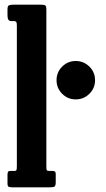

<svg xmlns="http://www.w3.org/2000/svg" viewBox="-20 -800 452 820"><path d="M40 -710H27Q12 -710 12 -734.5V-760Q12 -774 17.8 -777Q23.5 -780 37 -780H153Q168.5 -780 173.2 -777Q178 -774 178 -758V-93Q178 -78.5 179.2 -74.2Q180.5 -70 191.5 -70H203.5Q211.5 -70 214.8 -67.2Q218 -64.5 218 -56V-22Q218 -6.5 212.8 -3.2Q207.5 0 192.5 0H32Q20.5 0 16.2 -2.8Q12 -5.5 12 -17.5V-51.5Q12 -61.5 14 -65.8Q16 -70 26.5 -70H43.5Q48 -70 50 -73Q52 -76 52 -91V-690.5Q52 -703.5 49 -706.8Q46 -710 40 -710ZM221.5 -457.5Q221.5 -491.5 245.5 -515.5Q269.5 -539.5 303.5 -539.5Q337.5 -539.5 361.8 -515.5Q386 -491.5 386 -457.5Q386 -423.5 361.8 -399.5Q337.5 -375.5 303.5 -375.5Q269.5 -375.5 245.5 -399.5Q221.5 -423.5 221.5 -457.5Z"/></svg>

Font: Besley* Condensed Semi
Style: Regular
Weight: 600
Width: 3
Designer: Owen Earl
Foundry: indestructible type*
Version: Version 3.000; ttfautohint (v1.8.3)